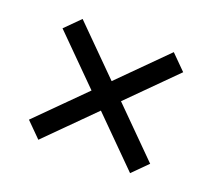

<svg xmlns="http://www.w3.org/2000/svg" viewBox="-83 -542 719 649"><g transform="rotate(20 276.0 -217.5)"><path d="M111 0 276 -165 441 0 494 -53 329 -218 493 -382 440 -435 276 -271 112 -435 59 -382 223 -218 58 -53Z"/></g></svg>

Font: Plus Jakarta Sans
Style: Regular
Weight: 400
Designer: Gumpita Rahayu
Foundry: Tokotype
Version: Version 2.004; ttfautohint (v1.8.3)